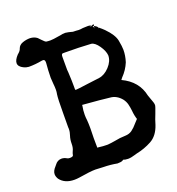

<svg xmlns="http://www.w3.org/2000/svg" viewBox="-129 -784 844 918"><g transform="rotate(-20 293.0 -325.5)"><path d="M94.7 28.8Q45.4 28.8 21.5 -3.4Q13.7 -16.6 13.7 -28.3Q13.7 -44.9 30.8 -63L35.6 -68.8Q48.8 -87.4 69.8 -87.4Q83 -87.4 96.2 -79.6Q101.6 -76.7 108.9 -76.7Q125.5 -76.7 127 -84Q128.4 -93.3 132.8 -102.5Q140.1 -116.7 140.1 -136.7Q140.1 -159.7 146 -176.5Q151.9 -193.4 151.9 -209.5L151.4 -217.8L151.9 -291Q151.9 -361.8 155.3 -383.8Q157.7 -395 157.7 -406.2Q157.7 -420.9 156 -436.3Q154.3 -451.7 153.8 -468.3Q154.3 -505.9 157.7 -542V-546.4Q157.7 -560.1 147.9 -560.1L141.1 -559.6Q107.9 -553.2 73.7 -553.2Q60.1 -554.2 48.3 -560.1Q24.4 -571.8 24.4 -589.4Q24.4 -605.5 43.9 -626.5Q60.1 -639.6 62.5 -649.9Q68.4 -667 87.2 -673.6Q106 -680.2 125 -680.2Q146.5 -679.2 160.6 -668L173.3 -654.8Q187.5 -639.6 192.9 -638.2Q202.6 -636.7 214.4 -636.7Q227.1 -636.7 258.3 -642.1Q262.2 -642.1 265.6 -643.1Q277.8 -646.5 292.5 -646.5Q310.5 -644 318.6 -641.4Q326.7 -638.7 329.1 -638.7Q338.9 -638.7 344.7 -638.2Q351.6 -637.2 357.9 -637.2Q368.2 -637.2 379.4 -639.2Q391.6 -640.1 404.3 -640.1Q430.7 -640.1 430.7 -618.2L434.6 -638.7L411.6 -634.8Q420.9 -634.8 428 -632.3Q435.1 -629.9 443.1 -624.3Q451.2 -618.7 451.2 -608.9V-615.7L454.1 -613.3Q465.3 -604.5 476.6 -593.3Q514.6 -554.7 520.5 -523.4Q526.4 -492.2 526.4 -475.1Q526.4 -445.8 516.6 -415Q502.4 -380.4 475.1 -352.5Q465.8 -341.3 465.8 -340.3Q465.8 -343.8 467.8 -342.8Q545.4 -306.6 561.5 -229.5Q563 -223.6 575.7 -189.5Q578.1 -181.6 578.1 -175.3Q578.1 -168.9 564.9 -134.8Q554.7 -110.4 547.4 -85Q530.8 -35.2 494.4 -15.4Q458 4.4 416.5 12.7Q411.6 13.7 406.7 15.6Q384.8 22.5 369.6 22.5Q355 22.5 342.8 17.6H343.8Q348.1 17.6 340.6 21.7Q333 25.9 314 25.9Q280.3 19.5 244.1 19L204.6 17.1Q178.2 17.1 119.1 26.9Q106.4 28.8 94.7 28.8ZM301.8 -74.7Q319.8 -76.2 338.9 -79.6Q366.2 -85.4 393.6 -85.9Q414.6 -86.4 429.2 -97.2Q443.8 -107.9 457.5 -124.5Q474.1 -142.1 474.6 -143.1Q475.1 -144 475.1 -140.6V-139.2Q467.3 -162.1 465.3 -187.5Q463.4 -205.1 459.5 -220.9Q455.6 -236.8 444.8 -251Q420.9 -279.8 388.2 -282.2Q350.1 -287.1 252 -294.9H249.5Q251.5 -294.9 250.5 -291Q246.1 -268.6 246.1 -246.6Q246.1 -232.4 248 -218.3Q249.5 -199.7 249.5 -181.6V-172.4Q248.5 -149.4 248.5 -126.5L249 -78.1L256.8 -77.6Q277.8 -74.7 296.9 -74.7ZM247.1 -373Q255.9 -373 309.1 -380.4Q339.8 -384.8 370.6 -388.2Q399.4 -392.1 424.3 -418.9Q449.2 -445.8 449.2 -475.1Q447.3 -498 428.5 -525.1Q409.7 -552.2 391.6 -554.7Q327.6 -558.6 262.2 -558.6H248.5Q240.7 -558.1 240.7 -543.5V-477.5Q241.7 -476.6 243.7 -420.9L244.1 -391.6V-378.4Q244.1 -373 247.1 -373Z"/></g></svg>

Font: X Typewriter
Style: Bold
Weight: 700
Designer: GGBot
Version: 0.10